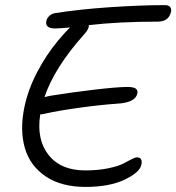

<svg xmlns="http://www.w3.org/2000/svg" viewBox="-20 -693 693 755"><path d="M157.2 -246.1Q147 -243.2 138.2 -243.2Q123 -144 171.1 -83.5Q219.2 -22.9 314.9 -22.9Q364.7 -22.9 404.3 -31Q443.8 -39.1 462.4 -48.6Q481 -58.1 496.1 -66.2Q511.2 -74.2 518.1 -74.2Q541.5 -74.2 536.1 -45.9Q530.3 -15.1 470.2 13.4Q410.2 42 315.9 42Q220.7 42 159.4 0.5Q98.1 -41 77.9 -110.6Q57.6 -180.2 75.2 -268.1Q89.4 -338.9 125.5 -408.2Q161.6 -477.5 209 -534.2Q240.7 -571.8 255.9 -585Q211.9 -581.1 196.8 -581.1Q176.8 -581.1 168 -588.6Q159.2 -596.2 162.1 -609.9Q163.6 -619.6 172.4 -628.9Q181.2 -638.2 194.8 -641.1Q289.1 -656.2 411.4 -664.6Q533.7 -672.9 628.9 -672.9Q642.6 -672.9 648.4 -666Q654.3 -659.2 652.8 -647.9Q644.5 -607.9 600.1 -607.9Q449.2 -607.9 329.1 -594.2Q331.1 -579.6 310.1 -557.1Q193.8 -426.8 154.8 -311Q158.2 -312 162.6 -313Q167 -314 172.6 -315.2Q178.2 -316.4 181.2 -316.9Q260.3 -329.6 348.6 -340.1Q437 -350.6 479 -351.1Q504.9 -351.1 513.7 -344.7Q522.5 -338.4 520 -325.2Q512.7 -289.1 439 -285.2Q375 -280.8 292 -269.3Q209 -257.8 157.2 -246.1Z"/></svg>

Font: Shantell Sans Bouncy
Style: Italic
Weight: 300
Italic angle: -11.31°
Designer: Stephen Nixon, Anya Danilova, Shantell Martin
Foundry: Arrow Type
Version: Version 1.006;[9816181b4]